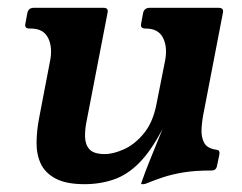

<svg xmlns="http://www.w3.org/2000/svg" viewBox="-20 -460 620 491"><path d="M196 11Q149 11 122 -3.5Q95 -18 84 -42Q73 -66 73.5 -96.5Q74 -127 80 -158L108 -304Q115 -339 103 -363Q91 -387 59 -387H55Q42 -387 45 -400L50 -427Q53 -440 66 -440H245Q258 -440 255 -427L202 -153Q197 -130 197.5 -110Q198 -90 209 -78Q220 -66 248 -66Q270 -66 297.5 -78.5Q325 -91 348 -119Q371 -147 380 -193L402 -304Q409 -339 397 -363Q385 -387 353 -387H352Q338 -387 341 -400L346 -427Q349 -440 363 -440H539Q553 -440 550 -427L502 -178Q497 -155 495.5 -132.5Q494 -110 502 -95Q510 -80 534 -77Q543 -76 541 -65L535 -36Q533 -24 521 -24Q478 -24 448.5 -19Q419 -14 396.5 -6.5Q374 1 352 10Q350 11 345 11H343Q341 11 341 9Q342 7 346 -5Q350 -17 362 -47Q374 -77 396 -131Q367 -75 336.5 -44Q306 -13 271 -1Q236 11 196 11Z"/></svg>

Font: Young Serif Light
Style: Italic
Weight: 300
Italic angle: -10.979°
Designer: Bastien Sozeau
Foundry: NBR — Bastien Sozeau
Version: Version 5.001